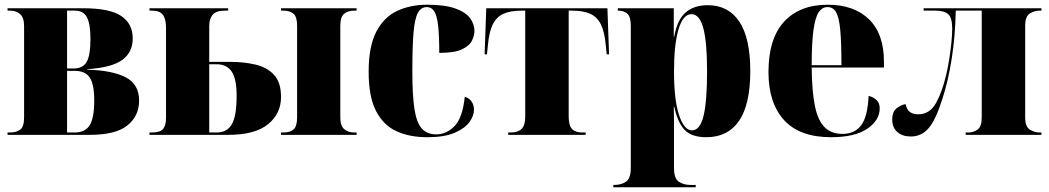

<svg xmlns="http://www.w3.org/2000/svg" viewBox="-20 -571 4441 813"><path d="M12 0V-10H23Q49 -10 65.5 -22Q82 -34 82 -74V-460Q82 -497 65 -511.5Q48 -526 23 -526H12V-536H334Q444 -536 493 -503.5Q542 -471 542 -408Q542 -350 498 -317.5Q454 -285 350 -278V-276Q456 -273 512.5 -243.5Q569 -214 569 -145Q569 -80 519.5 -40Q470 0 361 0ZM292 -281Q331 -281 347 -309Q363 -337 363 -405Q363 -470 348 -498Q333 -526 297 -526H264V-281ZM296 -10Q341 -10 360 -41Q379 -72 379 -146Q379 -214 360 -242.5Q341 -271 296 -271H264V-10Z M613 0V-10H623Q659 -10 671 -25.5Q683 -41 683 -72V-453Q683 -490 670 -508Q657 -526 623 -526H613V-536H946V-526H933Q895 -526 880.5 -508.5Q866 -491 866 -461V-309H955Q1013 -309 1062 -297.5Q1111 -286 1140.5 -254Q1170 -222 1170 -160Q1170 -90 1115 -45Q1060 0 947 0ZM1170 0V-10H1181Q1208 -10 1223 -23Q1238 -36 1238 -74V-463Q1238 -500 1222.5 -513Q1207 -526 1181 -526H1170V-536H1490V-526H1480Q1453 -526 1437 -512.5Q1421 -499 1421 -462V-74Q1421 -39 1437 -24.5Q1453 -10 1480 -10H1490V0ZM898 -10Q942 -10 962 -45.5Q982 -81 982 -165Q982 -237 961 -268Q940 -299 896 -299H866V-10Z M1789 10Q1714 10 1658.5 -15.5Q1603 -41 1572 -101.5Q1541 -162 1541 -267Q1541 -375 1573.5 -437Q1606 -499 1662 -525Q1718 -551 1789 -551Q1863 -551 1907 -535.5Q1951 -520 1970 -494.5Q1989 -469 1989 -440Q1989 -422 1979 -400Q1969 -378 1937 -362.5Q1905 -347 1840 -347Q1840 -422 1835 -464Q1830 -506 1818.5 -523.5Q1807 -541 1787 -541Q1763 -541 1749.5 -516.5Q1736 -492 1731 -432.5Q1726 -373 1726 -268Q1726 -167 1735 -109Q1744 -51 1766.5 -26.5Q1789 -2 1827 -2Q1871 -2 1905 -37.5Q1939 -73 1948 -161Q1967 -156 1977 -141Q1987 -126 1987 -106Q1987 -81 1968 -54.5Q1949 -28 1906 -9Q1863 10 1789 10Z M2132 0V-10H2143Q2173 -10 2188.5 -25Q2204 -40 2204 -77V-526H2191Q2141 -526 2111.5 -512.5Q2082 -499 2066.5 -467.5Q2051 -436 2046 -380L2042 -341H2032L2039 -536H2552L2559 -341H2549L2545 -380Q2540 -436 2524.5 -467.5Q2509 -499 2479.5 -512.5Q2450 -526 2401 -526H2388V-77Q2388 -40 2402 -25Q2416 -10 2445 -10H2460V0Z M2577 222V212H2583Q2610 212 2630.5 198.5Q2651 185 2651 140V-462Q2651 -500 2636.5 -513Q2622 -526 2598 -526H2596V-536H2833V-416H2835Q2847 -486 2882.5 -517.5Q2918 -549 2977 -549Q3064 -549 3110.5 -479.5Q3157 -410 3157 -270Q3157 -129 3109.5 -59.5Q3062 10 2971 10Q2908 10 2878.5 -21.5Q2849 -53 2835 -119H2833Q2834 -86 2834 -53Q2834 -20 2834 13V140Q2834 185 2854.5 198.5Q2875 212 2902 212H2926V222ZM2910 -19Q2944 -19 2959 -80Q2974 -141 2974 -270Q2974 -393 2958 -452Q2942 -511 2908 -511Q2872 -511 2853 -446.5Q2834 -382 2834 -269Q2834 -148 2855.5 -83.5Q2877 -19 2910 -19Z M3499 10Q3366 10 3300 -62.5Q3234 -135 3234 -266Q3234 -407 3300 -479Q3366 -551 3485 -551Q3596 -551 3659.5 -489.5Q3723 -428 3723 -309V-285H3417Q3418 -182 3431 -120.5Q3444 -59 3472.5 -31.5Q3501 -4 3547 -4Q3599 -4 3626.5 -40.5Q3654 -77 3658 -165Q3679 -160 3692 -147Q3705 -134 3705 -112Q3705 -62 3652.5 -26Q3600 10 3499 10ZM3543 -295Q3543 -390 3538 -443.5Q3533 -497 3520.5 -519Q3508 -541 3484 -541Q3461 -541 3446.5 -519Q3432 -497 3424.5 -443.5Q3417 -390 3417 -295Z M3837 7Q3801 7 3779.5 -12Q3758 -31 3758 -65Q3758 -99 3778 -113.5Q3798 -128 3815 -130Q3822 -87 3868 -87Q3917 -87 3943.5 -135Q3970 -183 3987 -256Q3994 -286 3999.5 -321Q4005 -356 4008.5 -390Q4012 -424 4012 -449Q4012 -496 3995 -511Q3978 -526 3941 -526H3891V-536H4390V-526H4382Q4361 -526 4341 -514Q4321 -502 4321 -462V-74Q4321 -34 4341 -22Q4361 -10 4382 -10H4390V0H4069V-10H4082Q4101 -10 4119 -22Q4137 -34 4137 -74V-526H4027Q4025 -418 4010 -323Q3995 -228 3971 -154Q3942 -62 3911.5 -27.5Q3881 7 3837 7Z"/></svg>

Font: Noto Serif Display SemiCondensed Black
Style: Regular
Weight: 900
Width: 4
Designer: Monotype Design Team
Foundry: Monotype Imaging Inc.
Version: Version 2.009